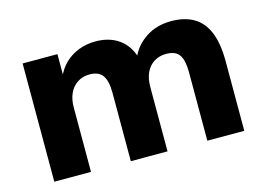

<svg xmlns="http://www.w3.org/2000/svg" viewBox="-74 -642 1077 778"><g transform="rotate(-15 464.5 -253.0)"><path d="M67 0V-496H213V-400H208Q222 -433 246 -456.5Q270 -480 303 -493Q336 -506 375 -506Q432 -506 471.5 -478.5Q511 -451 527 -398H520Q540 -446 585.5 -476Q631 -506 692 -506Q749 -506 787.5 -483Q826 -460 845 -412.5Q864 -365 864 -292V0H709V-288Q709 -337 693.5 -360Q678 -383 638 -383Q609 -383 587 -369Q565 -355 553.5 -330Q542 -305 542 -269V0H388V-288Q388 -337 371.5 -360Q355 -383 317 -383Q288 -383 266 -368.5Q244 -354 232.5 -329Q221 -304 221 -270V0Z"/></g></svg>

Font: Nunito Sans 10pt ExtraBold
Style: Regular
Weight: 800
Designer: Vernon Adams
Foundry: Vernon Adams
Version: Version 3.101;gftools[0.9.27]